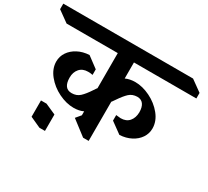

<svg xmlns="http://www.w3.org/2000/svg" viewBox="-255 -1058 1558 1439"><g transform="rotate(30 523.5 -338.5)"><path d="M593 -530Q629 -547 676 -547Q739 -547 805.5 -514.5Q872 -482 916.5 -427Q961 -372 961 -309Q961 -265 936.5 -228.5Q912 -192 868.5 -169.5Q825 -147 770 -144L675 -213V-261Q705 -257 715 -257Q763 -257 788.5 -287Q814 -317 815 -365Q815 -410 797 -434.5Q779 -459 744 -459Q702 -458 675 -433Q648 -408 615 -359Q608 -350 596 -332L593 -329V10H545L417 -88L453 -131V-165Q417 -148 370 -148Q307 -148 240.5 -180.5Q174 -213 129.5 -268Q85 -323 85 -385Q85 -429 109.5 -465.5Q134 -502 177.5 -525Q221 -548 277 -551L371 -481V-433Q352 -437 331 -437Q284 -437 258 -407Q232 -377 232 -330Q232 -284 249.5 -260Q267 -236 303 -236Q345 -236 373 -262Q401 -288 433 -337L450 -362L453 -365V-669H10L-86 -738V-786H1037L1133 -717V-669H593ZM272 109H224L132 67V-74H180L272 -33Z"/></g></svg>

Font: Inknut Antiqua SemiBold
Style: Regular
Weight: 600
Designer: Claus Eggers Sørensen
Foundry: Claus Eggers Sørensen
Version: Version 1.003; ttfautohint (v1.8.2) -l 8 -r 50 -G 200 -x 14 